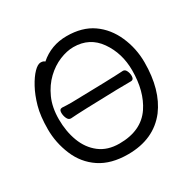

<svg xmlns="http://www.w3.org/2000/svg" viewBox="-163 -883 1071 1071"><g transform="rotate(-30 372.5 -347.5)"><path d="M190 -309H189Q174 -309 166 -326.5Q158 -344 158 -363Q158 -386 177 -386Q205 -384 236 -384Q493 -389 572 -394H573Q586 -394 593.5 -378.5Q601 -363 601 -345Q601 -321 582 -321Q510 -321 490 -320Q247 -314 190 -309ZM354 -52Q495 -52 560 -148Q619 -236 619 -371Q619 -481 561 -564Q503 -647 399 -647Q357 -647 309.5 -627.5Q262 -608 221 -569Q180 -530 154 -472.5Q128 -415 128 -338Q128 -260 152.5 -195Q177 -130 227.5 -91Q278 -52 354 -52ZM366 24Q257 24 186 -23.5Q115 -71 81 -152.5Q47 -234 47 -320Q47 -405 63.5 -464Q80 -523 104.5 -568Q129 -613 154 -638.5Q179 -664 198 -664Q216 -664 224 -655Q297 -719 397 -719Q497 -719 563.5 -672.5Q630 -626 665.5 -545.5Q701 -465 701 -375Q701 -198 621 -91Q532 24 366 24Z"/></g></svg>

Font: LXGW WenKai Medium
Style: Regular
Weight: 500
Designer: LXGW / Fontworks Inc.
Foundry: LXGW / Fontworks Inc.
Version: Version 1.501; October 10, 2024